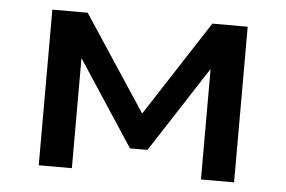

<svg xmlns="http://www.w3.org/2000/svg" viewBox="-42 -555 913 612"><g transform="rotate(5 414.5 -249.0)"><path d="M102 0V-498H215L416 -193L614 -498H727V0H621V-352H620L443 -79H387L208 -352V0Z"/></g></svg>

Font: Nunito Sans 7pt SemiExpanded SemiBold
Style: Regular
Weight: 600
Width: 6
Designer: Vernon Adams
Foundry: Vernon Adams
Version: Version 3.101;gftools[0.9.27]